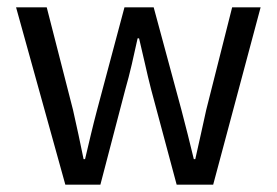

<svg xmlns="http://www.w3.org/2000/svg" viewBox="-20 -506 758 526"><path d="M159 0 24 -486H108L180 -205Q188 -170 195 -137Q202 -104 209 -70H213Q221 -104 229 -137.5Q237 -171 246 -205L321 -486H401L477 -205Q486 -170 494.5 -137Q503 -104 511 -70H515Q523 -104 530 -137Q537 -170 545 -205L616 -486H694L564 0H464L394 -261Q385 -296 377.5 -330Q370 -364 361 -401H357Q349 -364 341 -329.5Q333 -295 323 -260L255 0Z"/></svg>

Font: CV Source Sans
Style: Regular
Weight: 400
Designer: Paul D. Hunt
Foundry: Adobe Systems Incorporated
Version: Version 3.001